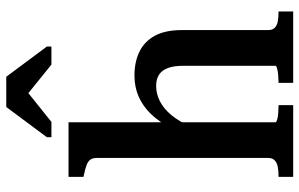

<svg xmlns="http://www.w3.org/2000/svg" viewBox="-196 -784 980 629"><g transform="rotate(-90 294.5 -470.0)"><path d="M208 -736V-58Q208 -55 216.5 -52.5Q225 -50 238 -49Q251 -48 261 -48H264V0H29V-48H31Q49 -48 62 -50.5Q75 -53 83 -60.5Q91 -68 91 -81V-644Q91 -657 85.5 -664.5Q80 -672 68.5 -676.5Q57 -681 38 -685L29 -687V-736ZM571 0H337V-48H338Q349 -48 361.5 -49Q374 -50 383.5 -52.5Q393 -55 393 -58V-359Q393 -390 386 -409.5Q379 -429 364.5 -439Q350 -449 327 -449Q301 -449 276.5 -436.5Q252 -424 231 -398.5Q210 -373 193 -334L190 -402Q210 -440 235 -466Q260 -492 291.5 -506Q323 -520 361 -520Q406 -520 439.5 -503.5Q473 -487 491.5 -453Q510 -419 510 -364V-81Q510 -68 517.5 -60.5Q525 -53 538.5 -50.5Q552 -48 569 -48H571ZM357 -940H258L159 -807V-792H209L324 -884H283L397 -792H456V-807Z"/></g></svg>

Font: Roboto Serif 28pt Condensed Medium
Style: Regular
Weight: 500
Width: 3
Designer: Greg Gazdowicz
Foundry: Commercial Type
Version: Version 1.008